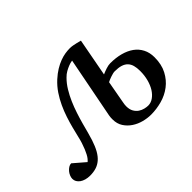

<svg xmlns="http://www.w3.org/2000/svg" viewBox="-159 -706 930 930"><g transform="rotate(-45 305.5 -241.0)"><path d="M543 -174.8Q543 -196.8 538.6 -212.9Q534.2 -229 523.9 -239.7Q513.7 -250.5 496.6 -255.9Q479.5 -261.2 454.1 -261.2Q448.7 -261.2 440.9 -259.3Q433.1 -257.3 425 -254.6Q417 -252 409.7 -248.8Q402.3 -245.6 397.9 -243.2L377 -127.9Q374 -113.3 374 -102.1Q374 -80.1 382.3 -65.7Q390.6 -51.3 402.8 -43.2Q415 -35.2 428.5 -32Q441.9 -28.8 452.1 -28.8Q470.7 -28.8 487.3 -40.3Q503.9 -51.8 516.4 -71.5Q528.8 -91.3 535.9 -117.9Q543 -144.5 543 -174.8ZM639.2 -172.9Q639.2 -123.5 620.6 -88.4Q602.1 -53.2 572.5 -30.8Q543 -8.3 505.6 2Q468.3 12.2 431.2 12.2Q406.7 12.2 380.4 5.4Q354 -1.5 332.3 -15.9Q310.5 -30.3 296.4 -52Q282.2 -73.7 282.2 -104Q282.2 -109.9 282.5 -116.5Q282.7 -123 284.2 -129.9L345.2 -443.8Q331.5 -441.9 318.4 -436.5Q307.1 -432.1 293.5 -424.6Q279.8 -417 268.1 -404.8Q248 -384.8 232.4 -359.1Q216.8 -333.5 204.6 -305.4Q192.4 -277.3 182.9 -248.3Q173.3 -219.2 166 -192.4Q158.7 -165.5 152.6 -142.3Q146.5 -119.1 141.1 -103Q130.4 -70.3 117.9 -48.3Q105.5 -26.4 89.8 -12.9Q74.2 0.5 55.4 6.3Q36.6 12.2 13.2 12.2Q-2.9 12.2 -16.4 8.3Q-29.8 4.4 -39.3 -2.4Q-48.8 -9.3 -54 -18.3Q-59.1 -27.3 -59.1 -38.1Q-59.1 -46.9 -54.9 -57.1Q-50.8 -67.4 -43.7 -75.7Q-36.6 -84 -27.8 -89.6Q-19 -95.2 -9.8 -95.2L50.8 -43Q57.1 -48.3 62.7 -55.4Q68.4 -62.5 73.7 -72.8Q79.1 -83 84.7 -96.4Q90.3 -109.9 96.2 -127.9Q101.1 -143.1 106.2 -165.3Q111.3 -187.5 118.2 -213.9Q125 -240.2 134.5 -269Q144 -297.9 157.2 -326.4Q170.4 -355 188.2 -381.6Q206.1 -408.2 230 -430.2Q251.5 -449.7 272 -462.2Q292.5 -474.6 311.5 -481.7Q330.6 -488.8 347.7 -491.5Q364.7 -494.1 379.9 -494.1Q388.7 -494.1 399.9 -492.2Q411.1 -490.2 420.9 -487.8Q432.6 -485.4 443.8 -481.9L407.2 -287.1Q419.9 -293 437 -298.6Q454.1 -304.2 466.8 -304.2Q504.9 -304.2 536.6 -295.7Q568.4 -287.1 591.1 -270.8Q613.8 -254.4 626.5 -229.7Q639.2 -205.1 639.2 -172.9Z"/></g></svg>

Font: Charis SIL CyrE
Style: Italic
Weight: 400
Italic angle: -11°
Foundry: SIL International
Version: Version 5.000